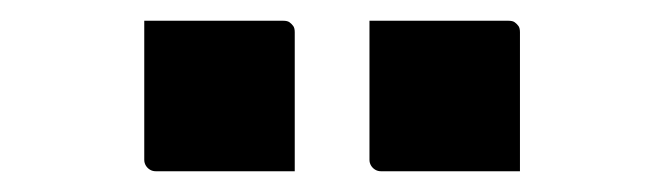

<svg xmlns="http://www.w3.org/2000/svg" viewBox="-20 -786 640 185"><path d="M119 -766Q152 -766 186 -766Q220 -766 253 -766Q257 -766 259 -764.5Q261 -763 262.5 -761Q264 -759 264 -755V-621Q231 -621 197 -621Q163 -621 130 -621Q127 -621 124.5 -622.5Q122 -624 120.5 -626.5Q119 -629 119 -632ZM336 -766Q369 -766 403 -766Q437 -766 470 -766Q474 -766 476 -764.5Q478 -763 479.5 -761Q481 -759 481 -755V-621Q448 -621 414 -621Q380 -621 347 -621Q344 -621 341.5 -622.5Q339 -624 337.5 -626.5Q336 -629 336 -632Z"/></svg>

Font: Recursive Monospace
Style: Bold
Weight: 700
Version: Version 1.047